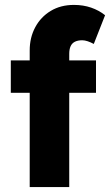

<svg xmlns="http://www.w3.org/2000/svg" viewBox="-20 -762 448 782"><path d="M101 -557Q101 -609 123.5 -651Q146 -693 186.5 -717.5Q227 -742 281 -742Q319 -742 351 -731Q383 -720 408 -700L362 -583Q349 -590 337 -594Q325 -598 315 -598Q297 -598 285 -592Q273 -586 267.5 -573.5Q262 -561 262 -543V0H182Q155 0 134.5 0Q114 0 101 0ZM24 -384V-516H371V-384Z"/></svg>

Font: Our Lexend
Style: Bold
Weight: 700
Designer: Bonnie Shaver-Troup, Thomas Jockin
Foundry: Lexend
Version: Version 1.007